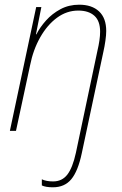

<svg xmlns="http://www.w3.org/2000/svg" viewBox="-20 -557 521 817"><path d="M205 240Q190 240 178 238Q166 236 158 232V206Q177 215 206 215Q244 215 266.5 186Q289 157 303 93L395 -343Q400 -364 403 -384.5Q406 -405 406 -422Q406 -468 381.5 -490Q357 -512 313 -512Q264 -512 222.5 -481.5Q181 -451 151 -398Q121 -345 108 -279L48 0H22L134 -527H156L133 -411H135Q150 -441 176 -470Q202 -499 237.5 -518Q273 -537 317 -537Q371 -537 401.5 -508.5Q432 -480 432 -425Q432 -408 428.5 -383.5Q425 -359 420 -337L328 95Q312 171 283.5 205.5Q255 240 205 240Z"/></svg>

Font: Noto Sans SemiCondensed Thin
Style: Italic
Weight: 100
Width: 4
Italic angle: -12°
Designer: Monotype Design Team
Foundry: Monotype Imaging Inc.
Version: Version 2.013; ttfautohint (v1.8.4.7-5d5b)